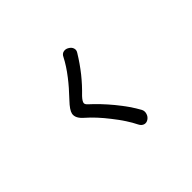

<svg xmlns="http://www.w3.org/2000/svg" viewBox="-137 -1024 1275 1275"><g transform="rotate(-45 500.0 -386.5)"><path d="M530.3 -721.7Q502 -666 454.1 -604.5Q415 -553.7 355.5 -491.2Q310.5 -444.3 304.7 -416Q296.9 -377.9 343.8 -337.9Q403.3 -286.1 464.8 -207Q531.2 -123 564.5 -54.7Q576.2 -31.2 596.7 -26.4Q614.3 -22.5 630.9 -34.2Q647.5 -45.9 653.3 -65.4Q660.2 -86.9 650.4 -105.5Q613.3 -173.8 546.9 -254.9Q485.4 -329.1 422.9 -385.7Q408.2 -399.4 409.2 -410.2Q410.2 -424.8 434.6 -451.2Q487.3 -502 531.2 -556.6Q576.2 -613.3 614.3 -675.8Q627 -694.3 620.1 -712.9Q614.3 -729.5 595.7 -740.2Q578.1 -751 559.6 -747.1Q540 -743.2 530.3 -721.7Z"/></g></svg>

Font: GungsuhChe
Style: Regular
Weight: 400
Monospace: yes
Version: Version 2.21